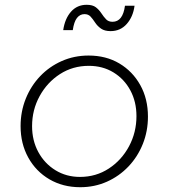

<svg xmlns="http://www.w3.org/2000/svg" viewBox="-20 -770 704 802"><path d="M315 12Q243 12 186.5 -21Q130 -54 98 -112Q66 -170 66 -243Q66 -304 87.5 -357.5Q109 -411 147.5 -451.5Q186 -492 238 -515Q290 -538 350 -538Q423 -538 478.5 -505Q534 -472 566 -414.5Q598 -357 598 -283Q598 -222 576.5 -168.5Q555 -115 516.5 -74.5Q478 -34 426.5 -11Q375 12 315 12ZM314 -31Q381 -31 434.5 -66Q488 -101 519 -159Q550 -217 550 -285Q550 -345 524.5 -392.5Q499 -440 454 -467.5Q409 -495 351 -495Q284 -495 230.5 -460.5Q177 -426 145.5 -368.5Q114 -311 114 -243Q114 -183 140 -135Q166 -87 211.5 -59Q257 -31 314 -31ZM442 -640Q417 -640 402 -650.5Q387 -661 377.5 -675.5Q368 -690 358.5 -700.5Q349 -711 333 -711Q314 -711 301.5 -695Q289 -679 284 -644H244Q251 -692 276.5 -721Q302 -750 342 -750Q367 -750 380.5 -739.5Q394 -729 403.5 -714.5Q413 -700 423 -689.5Q433 -679 450 -679Q493 -679 502 -746H542Q536 -700 509.5 -670Q483 -640 442 -640Z"/></svg>

Font: Plus Jakarta Sans ExtraLight
Style: Italic
Weight: 200
Italic angle: -8°
Designer: Gumpita Rahayu
Foundry: Tokotype
Version: Version 2.071; ttfautohint (v1.8.4.7-5d5b);gftools[0.9.29]